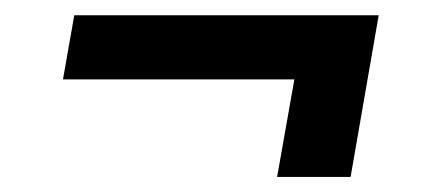

<svg xmlns="http://www.w3.org/2000/svg" viewBox="-20 -413 580 250"><path d="M436.5 -182.6H340.8L363.3 -309.6H62L76.7 -393.1H473.1Z"/></svg>

Font: RobotoDraft
Style: Bold Italic
Weight: 700
Italic angle: -12°
Version: Version 2.001150; 2014